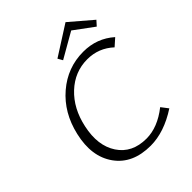

<svg xmlns="http://www.w3.org/2000/svg" viewBox="-240 -990 1126 1126"><g transform="rotate(-45 323.5 -427.0)"><path d="M492 -802 335 -712 318 -742 503 -860 641 -742 614 -712ZM439 -616Q335 -616 256.5 -542.5Q178 -469 152 -347Q123 -214 180 -127.5Q237 -41 356 -41Q449 -41 543 -115L576 -72Q456 6 344 6Q195 6 123.5 -94Q52 -194 88 -348Q121 -491 222 -577.5Q323 -664 454 -664Q566 -664 647 -592L602 -552Q533 -616 439 -616Z"/></g></svg>

Font: EauTestText Semilight
Style: Italic
Weight: 300
Italic angle: -12°
Designer: Christian Thalmann (Catharsis Fonts)
Version: Version 0.001;PS 000.001;hotconv 1.0.88;makeotf.lib2.5.64775